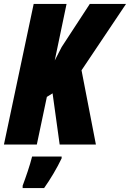

<svg xmlns="http://www.w3.org/2000/svg" viewBox="-25 -734 660 975"><path d="M-5 0H162L213 -242L242 -260L278 0H462L389 -377L615 -714H431L288 -495L253 -427L313 -714H146ZM90 209V221H199C229 179 265 119 288 70V61H138C127 106 105 169 90 209Z"/></svg>

Font: Noto Sans ExtraCondensed Black
Style: Italic
Weight: 900
Width: 2
Italic angle: -12°
Designer: Monotype Design Team
Foundry: Monotype Imaging Inc.
Version: Version 2.013